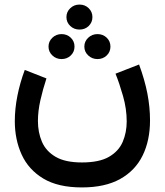

<svg xmlns="http://www.w3.org/2000/svg" viewBox="-20 -612 728 848"><path d="M273.4 -536.6Q273.4 -559.6 290.3 -575.7Q307.1 -591.8 331.1 -591.8Q355.5 -591.8 371.8 -575.7Q388.2 -559.6 388.2 -536.6Q388.2 -513.2 371.8 -497.3Q355.5 -481.4 331.1 -481.4Q307.1 -481.4 290.3 -497.3Q273.4 -513.2 273.4 -536.6ZM352.5 -406.2Q352.5 -429.2 369.6 -445.3Q386.7 -461.4 410.6 -461.4Q434.6 -461.4 451.2 -445.6Q467.8 -429.7 467.8 -406.2Q467.8 -382.8 451.2 -366.9Q434.6 -351.1 410.6 -351.1Q386.7 -351.1 369.6 -367.2Q352.5 -383.3 352.5 -406.2ZM194.3 -406.2Q194.3 -429.2 211.2 -445.3Q228 -461.4 252 -461.4Q275.9 -461.4 292.5 -445.6Q309.1 -429.7 309.1 -406.2Q309.1 -382.8 292.5 -366.9Q275.9 -351.1 252 -351.1Q228 -351.1 211.2 -367.2Q194.3 -383.3 194.3 -406.2ZM341.8 105.5Q418.5 105.5 461.4 80.6Q504.4 55.7 522 14.4Q539.6 -26.9 539.6 -75.7Q539.6 -131.3 523.4 -187.7Q507.3 -244.1 490.2 -286.6L594.2 -327.1Q619.1 -259.8 630.9 -199.2Q642.6 -138.7 642.6 -80.6Q642.6 8.3 609.9 75Q577.1 141.6 510.5 178.7Q443.8 215.8 341.8 215.8Q236.3 215.8 171.1 176.5Q106 137.2 75.7 70.8Q45.4 4.4 45.4 -76.7Q45.4 -131.3 56.9 -189.2Q68.4 -247.1 89.4 -303.2L185.1 -265.6Q169.4 -217.8 158.4 -169.4Q147.5 -121.1 147.5 -77.6Q147.5 -27.3 165.3 14.2Q183.1 55.7 225.6 80.6Q268.1 105.5 341.8 105.5Z"/></svg>

Font: Vazirmatn RD Medium
Style: Regular
Weight: 500
Designer: Saber Rastikerdar
Foundry: Saber Rastikerdar
Version: Version 33.003